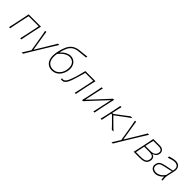

<svg xmlns="http://www.w3.org/2000/svg" viewBox="348 -2347 4142 4142"><g transform="rotate(45 2419.0 -276.0)"><path d="M41.5 0Q55 -56.5 66.5 -108.8Q78 -161 90.5 -221L101 -270.5Q114 -332 125 -385Q136 -438 145.5 -494H522.5Q508.5 -438 496.8 -385Q485 -332 472 -270.5L461.5 -221Q449 -161 438.2 -108.8Q427.5 -56.5 417.5 0H382.5Q396 -56.5 407.5 -108.8Q419 -161 431.5 -221L442 -270.5Q453.5 -325.5 463 -371Q472.5 -416.5 481.5 -465H174.5Q163 -416.5 152.8 -371Q142.5 -325.5 131 -270.5L120.5 -221Q108 -161 97.2 -108.8Q86.5 -56.5 76.5 0Z M621 194Q650 148 679 101.8Q708 55.5 735.5 9.5Q727.5 -39 719.8 -89.2Q712 -139.5 704 -187L689 -276Q680 -329.5 670.2 -385.2Q660.5 -441 649 -494L684 -496Q694.5 -424 705.5 -355.2Q716.5 -286.5 728.5 -214L758 -35H764L874 -215.5Q917.5 -287 958.5 -355.8Q999.5 -424.5 1040 -494H1081Q1055.5 -453.5 1032.2 -416.2Q1009 -379 981.5 -334.5Q954 -290 916 -228L831 -89Q772.5 6.5 733 72.2Q693.5 138 662 192Z M1350.5 9Q1279.5 9 1226.2 -30.5Q1173 -70 1152.5 -153Q1132 -236 1159.5 -366Q1182 -472.5 1218 -548.8Q1254 -625 1316.2 -669Q1378.5 -713 1480 -722.5Q1492 -723.5 1517 -726Q1542 -728.5 1573 -732Q1604 -735.5 1633.8 -739Q1663.5 -742.5 1685 -746L1681 -711.5Q1659.5 -709 1630 -705.8Q1600.5 -702.5 1570.5 -699.8Q1540.5 -697 1516.8 -694.8Q1493 -692.5 1482.5 -691.5Q1392.5 -683.5 1338.5 -648.2Q1284.5 -613 1252.2 -548.2Q1220 -483.5 1196.5 -387.5H1202Q1257.5 -447 1315.2 -475.5Q1373 -504 1416 -504Q1488.5 -504 1536.5 -466Q1584.5 -428 1603 -363.8Q1621.5 -299.5 1604.5 -221Q1591 -158 1557 -105.8Q1523 -53.5 1470.8 -22.2Q1418.5 9 1350.5 9ZM1414.5 -472Q1372 -471.5 1312.5 -440.2Q1253 -409 1182.5 -322.5Q1166 -217.5 1184 -152Q1202 -86.5 1246.2 -55.5Q1290.5 -24.5 1352.5 -23Q1415 -24.5 1460 -52.2Q1505 -80 1533.5 -126Q1562 -172 1573.5 -227.5Q1587 -290.5 1575.5 -345.8Q1564 -401 1524.5 -435.8Q1485 -470.5 1414.5 -472Z M1664.5 7Q1644 7 1622.5 3L1633 -28Q1641 -26 1650 -24.8Q1659 -23.5 1664 -23.5Q1692.5 -23.5 1715.8 -47.2Q1739 -71 1758 -110.2Q1777 -149.5 1793 -196.8Q1809 -244 1823 -291Q1837.5 -341.5 1851.2 -393Q1865 -444.5 1876.5 -494H2186Q2172 -438 2160.2 -385Q2148.5 -332 2135.5 -270.5L2125 -221Q2112.5 -161 2101.8 -108.8Q2091 -56.5 2081 0H2046Q2059.5 -56.5 2071 -108.8Q2082.5 -161 2095 -221L2105.5 -270.5Q2117 -325.5 2126.5 -371Q2136 -416.5 2145 -465H1903Q1876.5 -375.5 1850 -282Q1833.5 -225.5 1816.2 -173.8Q1799 -122 1778 -81.2Q1757 -40.5 1729.5 -16.8Q1702 7 1664.5 7Z M2268 0Q2281.5 -56.5 2293 -108.8Q2304.5 -161 2317 -221L2327.5 -270.5Q2340.5 -332 2351.5 -385Q2362.5 -438 2372 -494L2408.5 -496Q2394.5 -439.5 2382.5 -385.8Q2370.5 -332 2357.5 -270.5L2313 -61.5H2318L2497.5 -253.5Q2552.5 -312.5 2609 -373.2Q2665.5 -434 2719.5 -494H2754.5Q2740.5 -438 2728.8 -385Q2717 -332 2704 -270.5L2693.5 -221Q2681 -161 2670.2 -108.8Q2659.5 -56.5 2649.5 0H2614.5Q2628 -56.5 2639.5 -108.8Q2651 -161 2663.5 -221L2708.5 -433H2703.5L2527 -244Q2471 -184.5 2414 -122.8Q2357 -61 2302 0Z M2835.5 0Q2849 -56.5 2860.8 -108.5Q2872.5 -160.5 2885.5 -221L2896 -270.5Q2909 -331.5 2920.2 -385Q2931.5 -438.5 2941.5 -494L2978.5 -496Q2964.5 -440 2952 -386Q2939.5 -332 2926.5 -271L2925.5 -266H2957L3062.5 -346Q3111.5 -383 3160.2 -420.2Q3209 -457.5 3256 -494H3313.5Q3252.5 -451.5 3194.8 -408.8Q3137 -366 3080 -323L2978 -246L3054 -170Q3097 -127.5 3140.2 -84.8Q3183.5 -42 3229 0H3177.5Q3143.5 -37 3107.8 -73.5Q3072 -110 3035 -147L2945 -238H2919.5L2915.5 -220.5Q2902.5 -160 2892 -108.2Q2881.5 -56.5 2870.5 0Z M3361 194Q3390 148 3419 101.8Q3448 55.5 3475.5 9.5Q3467.5 -39 3459.8 -89.2Q3452 -139.5 3444 -187L3429 -276Q3420 -329.5 3410.2 -385.2Q3400.5 -441 3389 -494L3424 -496Q3434.5 -424 3445.5 -355.2Q3456.5 -286.5 3468.5 -214L3498 -35H3504L3614 -215.5Q3657.5 -287 3698.5 -355.8Q3739.5 -424.5 3780 -494H3821Q3795.5 -453.5 3772.2 -416.2Q3749 -379 3721.5 -334.5Q3694 -290 3656 -228L3571 -89Q3512.5 6.5 3473 72.2Q3433.5 138 3402 192Z M3844.5 0Q3858 -56.5 3869.5 -108.8Q3881 -161 3893.5 -221L3904 -270.5Q3917 -332 3928 -385Q3939 -438 3948.5 -494Q3985.5 -494 4039.8 -494.5Q4094 -495 4141.5 -495Q4221 -495 4252.8 -454.5Q4284.5 -414 4272.5 -359Q4263.5 -318 4235 -291Q4206.5 -264 4167.5 -254.5L4166.5 -249.5Q4187.5 -246 4207 -230.8Q4226.5 -215.5 4236.2 -187.8Q4246 -160 4237.5 -119.5Q4230.5 -86.5 4211.2 -59Q4192 -31.5 4149.2 -15.2Q4106.5 1 4028.5 1Q3975.5 1 3926.5 0.5Q3877.5 0 3844.5 0ZM3977.5 -465Q3965.5 -415.5 3955.8 -370.5Q3946 -325.5 3935 -274L3933.5 -267H4084.5Q4164.5 -267 4199 -294.5Q4233.5 -322 4242 -363Q4253.5 -416 4224.8 -440.5Q4196 -465 4139.5 -465ZM3885 -29H4028.5Q4091.5 -29 4128 -39.5Q4164.5 -50 4182.2 -71.2Q4200 -92.5 4207 -125Q4220 -183.5 4187 -210.8Q4154 -238 4082.5 -238H3927.5L3924 -222.5Q3913 -169.5 3903.5 -124Q3894 -78.5 3885 -29Z M4503.5 9Q4454 9 4419 -11Q4384 -31 4369 -66.5Q4354 -102 4364.5 -148Q4375 -194.5 4403.2 -219.2Q4431.5 -244 4470 -256Q4508.5 -268 4549.5 -276L4730.5 -312Q4751.5 -398.5 4720.2 -435.2Q4689 -472 4620.5 -472Q4599.5 -472 4555.8 -461.5Q4512 -451 4452.5 -430L4457.5 -469Q4481 -475.5 4510.5 -483.8Q4540 -492 4569.5 -498Q4599 -504 4622.5 -504Q4709.5 -504 4744.8 -452Q4780 -400 4762.5 -318Q4758 -297 4751.5 -271Q4745 -245 4738 -211L4722 -137Q4715.5 -107 4717.5 -73.5Q4719.5 -40 4724.5 0H4692.5L4686.5 -81H4680.5Q4647 -40 4598.5 -15.5Q4550 9 4503.5 9ZM4504.5 -23Q4544.5 -23 4595.5 -48.8Q4646.5 -74.5 4694.5 -144L4725.5 -288Q4715 -284 4698 -278.8Q4681 -273.5 4647.2 -265.8Q4613.5 -258 4553.5 -246Q4515.5 -238.5 4482 -228.5Q4448.5 -218.5 4425.5 -200Q4402.5 -181.5 4395.5 -148Q4382 -83.5 4414 -53.2Q4446 -23 4504.5 -23Z"/></g></svg>

Font: Commissioner Flair Thin
Style: Italic
Weight: 100
Italic angle: -12°
Designer: Kostas Bartsokas
Foundry: Kostas Bartsokas
Version: Version 1.000; ttfautohint (v1.8.3)